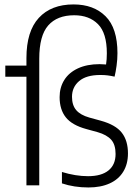

<svg xmlns="http://www.w3.org/2000/svg" viewBox="-20 -838 627 868"><path d="M558.5 -144.5Q558.5 -96.5 537.2 -61.8Q516 -27 475.8 -8.8Q435.5 9.5 380 9.5Q315 9.5 260 -9V-60.5Q322 -41.5 378 -41.5Q438.5 -41.5 470.5 -67.5Q502.5 -93.5 502.5 -142Q502.5 -184 482.8 -206.2Q463 -228.5 421.5 -240.5L370.5 -254.5Q306 -272 277.8 -307.2Q249.5 -342.5 249.5 -399Q249.5 -442.5 270.5 -476.2Q291.5 -510 332.5 -529Q373.5 -548 430.5 -548Q443 -548 459.5 -546.5Q463 -569 463 -597Q463 -688.5 423 -728.8Q383 -769 315.5 -769Q238.5 -769 198 -723Q157.5 -677 157.5 -572.5V0H99.5V-491H4V-541.5H99.5V-575.5Q99.5 -696.5 155.5 -757.2Q211.5 -818 312.5 -818Q403.5 -818 457.2 -764.5Q511 -711 511 -597.5Q511 -569.5 507 -540.8Q503 -512 498 -491.5Q480 -495.5 466.2 -497.2Q452.5 -499 433.5 -499Q370 -499 337.8 -471.5Q305.5 -444 305.5 -400.5Q305.5 -362.5 324.5 -340.2Q343.5 -318 384 -306.5L435 -292.5Q502.5 -274 530.5 -238.2Q558.5 -202.5 558.5 -144.5Z"/></svg>

Font: Encode Sans Condensed Light
Style: Regular
Weight: 300
Width: 3
Designer: Multiple Designers
Foundry: Impallari Type
Version: Version 2.000